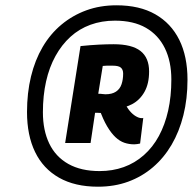

<svg xmlns="http://www.w3.org/2000/svg" viewBox="-20 -913 728 725"><path d="M350 -208Q263 -208 203 -242Q143 -276 112.5 -339Q82 -402 82 -490Q82 -562 97 -624Q112 -686 141 -735.5Q170 -785 212 -820Q254 -855 306 -874Q358 -893 420 -893Q507 -893 566.5 -859Q626 -825 657 -762.5Q688 -700 688 -612Q688 -540 672.5 -478Q657 -416 628 -366.5Q599 -317 557.5 -281.5Q516 -246 464 -227Q412 -208 350 -208ZM356 -267Q405 -267 447 -282Q489 -297 523 -327Q557 -357 580 -399.5Q603 -442 615 -495.5Q627 -549 627 -613Q627 -681 602.5 -731Q578 -781 531 -808Q484 -835 414 -835Q364 -835 321.5 -819.5Q279 -804 246 -774Q213 -744 189.5 -701.5Q166 -659 154 -605.5Q142 -552 142 -489Q142 -421 166 -371Q190 -321 238 -294Q286 -267 356 -267ZM226 -373 284 -739Q323 -743 353.5 -744.5Q384 -746 409 -746Q478 -746 510.5 -720.5Q543 -695 543 -643Q543 -597 525.5 -566Q508 -535 478.5 -519.5Q449 -504 411 -503L369 -486Q364 -486 359 -486.5Q354 -487 349.5 -487Q345 -487 339 -487L322 -373ZM378 -557Q403 -557 418 -567Q433 -577 439 -595Q445 -613 445 -635Q445 -650 436.5 -657.5Q428 -665 406 -665Q399 -665 394 -665Q389 -665 383 -665Q377 -665 368 -664L351 -559Q361 -559 366.5 -558Q372 -557 378 -557ZM487 -368Q467 -368 449.5 -374Q432 -380 416 -395Q400 -410 384.5 -436Q369 -462 355 -502L450 -527Q459 -507 470 -494Q481 -481 493 -474Q505 -467 514 -467Q516 -467 518 -467Q520 -467 521 -468L509 -371Q505 -370 498.5 -369Q492 -368 487 -368Z"/></svg>

Font: Georama ExtraCondensed Thin ExtraBold
Style: Italic
Weight: 800
Italic angle: -9°
Version: Version 1.001